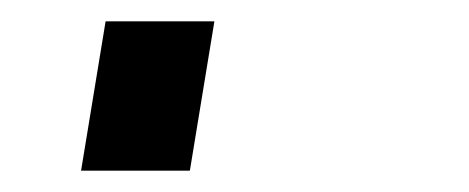

<svg xmlns="http://www.w3.org/2000/svg" viewBox="-20 60 440 180"><path d="M56 220 79 80H181L158 220Z"/></svg>

Font: Iosevka Aile Heavy Oblique
Style: Regular
Weight: 900
Italic angle: -9°
Designer: Belleve Invis
Foundry: Belleve Invis
Version: Version 31.1.0; ttfautohint (v1.8.4)